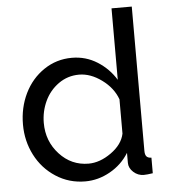

<svg xmlns="http://www.w3.org/2000/svg" viewBox="-53 -778 734 835"><g transform="rotate(-5 314.5 -360.0)"><path d="M37.1 -259.8Q37.1 -333.5 67.1 -395.3Q97.2 -457 151.9 -493.9Q206.5 -530.8 273.9 -530.8Q334.5 -530.8 384.5 -499.3Q434.6 -467.8 464.8 -418V-730H553.2V-100.1Q553.2 -83.5 559.6 -75.9Q565.9 -68.4 581.1 -67.9V0Q555.7 3.9 542 3.9Q516.1 3.9 496.6 -13.9Q477.1 -31.7 477.1 -54.2V-98.1Q446.3 -48.3 394.5 -19.3Q342.8 9.8 286.1 9.8Q215.3 9.8 157.7 -27.6Q100.1 -64.9 68.6 -126.5Q37.1 -188 37.1 -259.8ZM464.8 -183.1V-333Q446.3 -383.8 397.5 -419.4Q348.6 -455.1 298.8 -455.1Q249 -455.1 209.2 -426.8Q169.4 -398.4 148.7 -353.8Q127.9 -309.1 127.9 -258.8Q127.9 -179.2 179.9 -122.6Q231.9 -65.9 307.1 -65.9Q356.4 -65.9 405.8 -101.1Q455.1 -136.2 464.8 -183.1Z"/></g></svg>

Font: Rawline Medium
Style: Regular
Weight: 500
Designer: Matt McInerney, Pablo Impallari, Rodrigo Fuenzalida
Foundry: Matt McInerney, Pablo Impallari, Rodrigo Fuenzalida
Version: Version 4.020;PS 004.020;hotconv 1.0.88;makeotf.lib2.5.64775